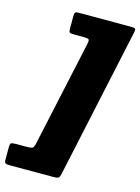

<svg xmlns="http://www.w3.org/2000/svg" viewBox="-196 -855 788 1081"><g transform="rotate(15 198.0 -315.0)"><path d="M224.5 150H-31.5Q-46.5 150 -53.2 146.5Q-60 143 -60 126.5V56Q-60 33.5 -53.5 29.2Q-47 25 -25.5 25H36.5Q60.5 25 69.2 20.8Q78 16.5 82.5 -4L216 -619Q221 -641 218 -648Q215 -655 186 -655H131.5Q111.5 -655 105.8 -658.5Q100 -662 100 -682V-752Q100 -771 104.8 -775.5Q109.5 -780 127.5 -780H425.5Q448.5 -780 453.2 -776Q458 -772 454 -752L266.5 119Q262.5 139 256 144.5Q249.5 150 224.5 150Z"/></g></svg>

Font: Besley* Fatface
Style: Italic
Weight: 900
Italic angle: -13°
Designer: Owen Earl
Foundry: indestructible type*
Version: Version 3.000; ttfautohint (v1.8.3)